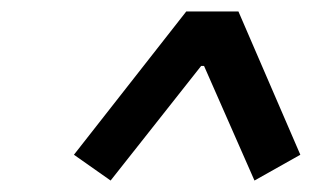

<svg xmlns="http://www.w3.org/2000/svg" viewBox="-20 -720 544 335"><path d="M173 -405 109 -450 305 -700H396L504 -450L424 -405L336 -605H331Z"/></svg>

Font: Cuprum Medium
Style: Italic
Weight: 500
Italic angle: -10°
Version: Version 3.000